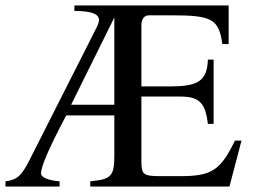

<svg xmlns="http://www.w3.org/2000/svg" viewBox="-20 -682 929 702"><path d="M863 -168H839C786 -58 752 -38 640 -38H567C503 -38 497 -44 497 -94V-329H638C707 -329 731 -308 740 -229H761V-464H740C738 -383 699 -366 601 -366H497V-589C497 -611 506 -626 525 -626H609C755 -626 780 -612 793 -521H816V-662H252V-642C314 -642 342 -631 342 -609C342 -603 339 -592 333 -581L88 -97C58 -38 43 -25 0 -19V0H198V-19H197C154 -23 130 -34 130 -48C130 -71 153 -129 222 -260H398V-112C398 -46 389 -28 327 -21L310 -19V0H819ZM398 -299H240L398 -618Z"/></svg>

Font: XITS Math
Style: Regular
Weight: 400
Designer: MicroPress Inc., with final additions and corrections provided by Coen Hoffman, Elsevier (retired)
Version: Version 1.108